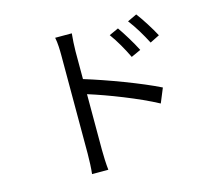

<svg xmlns="http://www.w3.org/2000/svg" viewBox="-113 -910 1225 1093"><g transform="rotate(-15 500.0 -363.5)"><path d="M871 -622C847 -668 804 -735 777 -770L722 -744C757 -699 788 -646 815 -594ZM389 -657C389 -688 392 -730 395 -761H297C304 -730 305 -685 305 -657V-75C305 -38 303 11 299 43H395C391 11 389 -43 389 -75V-404C501 -369 672 -303 781 -244L816 -329C710 -382 520 -453 389 -493ZM747 -569C723 -617 682 -683 656 -720L601 -695C634 -650 665 -595 690 -543Z"/></g></svg>

Font: Spoqa Han Sans Neo Regular
Style: Regular
Weight: 400
Designer: [Spoqa Han Sans Neo] Dong-huui Kim  Younghwa Kang  Yujin Lee  [Noto Sans] Ryoko NISHIZUKA  (kana & ideographs); Paul D. 
Foundry: Spoqa (http://www.spoqa-han-sans.com)
Version: Version 1.000